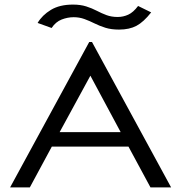

<svg xmlns="http://www.w3.org/2000/svg" viewBox="-20 -817 790 837"><path d="M636 0 540 -178H206L110 0H24L369 -634H381L726 0ZM374 -487 240 -241H506ZM582 -791 639 -763Q606 -721 575 -704.5Q544 -688 499 -688Q465 -688 439.5 -696Q414 -704 392 -715Q370 -726 348 -734Q326 -742 301 -742Q275 -742 249 -732Q223 -722 205 -695L144 -717Q164 -751 202 -774Q240 -797 298 -797Q331 -797 356 -789Q381 -781 402 -770Q423 -759 444.5 -751Q466 -743 493 -743Q517 -743 539 -753Q561 -763 582 -791Z"/></svg>

Font: Inconsolata ExtraExpanded
Style: Regular
Weight: 400
Width: 8
Monospace: yes
Designer: Raph Levien, Cyreal, Brenton Simpson
Foundry: Raph Levien, Cyreal, Google
Version: Version 3.000; ttfautohint (v1.8.2.53-6de2)